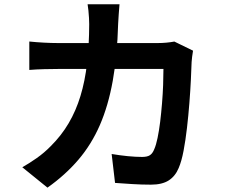

<svg xmlns="http://www.w3.org/2000/svg" viewBox="-20 -822 1040 887"><path d="M532.1 -802.2Q530.4 -784.6 528.6 -757.7Q526.8 -730.8 525.8 -712.8Q521.6 -563.6 500.9 -448.5Q480.2 -333.3 441.3 -244Q402.4 -154.7 342.3 -84.3Q282.3 -13.9 199.3 44.9L83 -49.3Q114 -66.7 149.3 -91.4Q184.6 -116.2 214.5 -146.9Q263.4 -195.4 297.2 -252.8Q331 -310.3 351.7 -378.5Q372.5 -446.6 382.1 -528.9Q391.8 -611.3 392.1 -710.3Q392.1 -721.5 391.2 -738.7Q390.3 -755.8 388.5 -773.1Q386.7 -790.4 384.7 -802.2ZM871.8 -587.9Q869.8 -575.7 867.6 -559.8Q865.4 -543.8 865.2 -535.1Q864.2 -503.1 861.8 -453.3Q859.4 -403.4 854.9 -345.8Q850.4 -288.2 843.8 -231Q837.2 -173.8 828 -125.3Q818.8 -76.8 805.5 -45.9Q790 -8.2 759.5 11.5Q728.9 31.1 677.4 31.1Q634.5 31.1 591.2 28.4Q547.8 25.8 511.5 23L495.8 -110.6Q532.8 -104.3 569.9 -100.6Q607.1 -97 636.4 -97Q660.9 -97 673 -105.3Q685.1 -113.6 692.5 -132.4Q701.1 -151.6 707.9 -184.7Q714.8 -217.8 719.9 -259Q724.9 -300.2 728.5 -344.3Q732.1 -388.4 733.6 -429.5Q735.1 -470.6 735.1 -503.4H247.1Q221.7 -503.4 184.6 -502.5Q147.5 -501.6 115.4 -498.9V-630.2Q147.3 -626.9 183 -625Q218.7 -623.1 246.9 -623.1H709.5Q729 -623.1 748.3 -624.9Q767.6 -626.7 785.5 -630Z"/></svg>

Font: Noto Sans HK Thin
Style: Regular
Weight: 100
Designer: Ryoko NISHIZUKA 西塚涼子 (kana, bopomofo & ideographs); Paul D. Hunt (Latin, Greek & Cyrillic); Sandoll Communications 산돌커뮤니
Foundry: Adobe
Version: Version 2.004-H2;hotconv 1.0.118;makeotfexe 2.5.65603